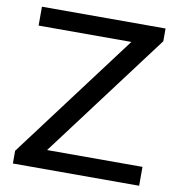

<svg xmlns="http://www.w3.org/2000/svg" viewBox="-82 -816 835 891"><g transform="rotate(10 335.0 -370.0)"><path d="M37.5 0V-60L481 -651H44V-740H626.5V-680L183 -89H632.5V0Z"/></g></svg>

Font: Encode Sans Expanded Medium
Style: Regular
Weight: 500
Width: 7
Designer: Multiple Designers
Foundry: Impallari Type
Version: Version 3.000; ttfautohint (v1.8.3) -l 8 -r 50 -G 200 -x 14 